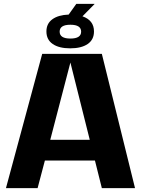

<svg xmlns="http://www.w3.org/2000/svg" viewBox="-20 -980 733 1001"><path d="M511 1 475 -143H214L176 1H11L200 -699H511L684 1ZM347 -654 242 -251H448ZM472 -960 473 -959 410 -895Q470 -874 470 -816Q470 -773 437 -750.5Q404 -728 346 -728Q288 -728 255 -750.5Q222 -773 222 -816Q222 -857 253 -879.5Q284 -902 338 -904L378 -960ZM291 -815Q291 -779 347 -779Q403 -779 403 -815Q403 -851 347 -851Q291 -851 291 -815Z"/></svg>

Font: Fivo Sans Modern
Style: Regular
Weight: 700
Designer: Alexander Slobzheninov
Foundry: Alexander Slobzheninov
Version: 1.0